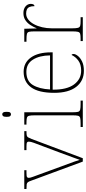

<svg xmlns="http://www.w3.org/2000/svg" viewBox="465 -1244 788 1759"><g transform="rotate(-90 859.5 -364.0)"><path d="M86 -468Q78 -492 71 -502Q64 -512 50.5 -514Q37 -516 8 -516V-536H180V-516H156Q125 -516 117.5 -511Q110 -506 110 -495Q110 -482 120 -456Q130 -430 138 -407L214 -199Q225 -170 237 -137Q249 -104 259.5 -75.5Q270 -47 275 -28Q282 -46 297.5 -90.5Q313 -135 340 -206L400 -366Q420 -418 431 -448Q442 -478 442 -495Q442 -506 434.5 -511Q427 -516 396 -516H364V-536H538V-516H536Q511 -516 499 -513.5Q487 -511 481 -501Q475 -491 466 -468L290 0H259Z M576 0V-20H606Q643 -20 659 -24Q675 -28 679 -43.5Q683 -59 683 -94V-438Q683 -475 679 -491.5Q675 -508 660.5 -512Q646 -516 616 -516H598V-536H711V-94Q711 -59 715 -43.5Q719 -28 735.5 -24Q752 -20 788 -20H818V0ZM692 -658Q682 -658 675.5 -666Q669 -674 669 -698Q669 -721 675.5 -729.5Q682 -738 692 -738Q703 -738 709 -729.5Q715 -721 715 -698Q715 -674 709 -666Q703 -658 692 -658Z M1091 10Q998 10 943.5 -60.5Q889 -131 889 -262Q889 -404 939 -473Q989 -542 1082 -542Q1165 -542 1212.5 -475.5Q1260 -409 1260 -290V-276H918Q917 -146 965.5 -80.5Q1014 -15 1092 -15Q1149 -15 1184 -40.5Q1219 -66 1236 -103Q1241 -100 1243 -96Q1245 -92 1245 -85Q1245 -68 1227.5 -45.5Q1210 -23 1176 -6.5Q1142 10 1091 10ZM1232 -300Q1231 -397 1193 -457Q1155 -517 1081 -517Q997 -517 961 -458Q925 -399 920 -300Z M1363 0V-20H1385Q1415 -20 1429.5 -24Q1444 -28 1448 -44.5Q1452 -61 1452 -98V-442Q1452 -477 1448 -492.5Q1444 -508 1428 -512Q1412 -516 1375 -516H1357V-536H1476L1479 -424H1481Q1493 -453 1510.5 -480.5Q1528 -508 1555 -526Q1582 -544 1620 -544Q1658 -544 1681 -524.5Q1704 -505 1704 -476Q1704 -463 1699 -453Q1694 -443 1683 -443Q1683 -472 1675.5 -488.5Q1668 -505 1653 -512Q1638 -519 1615 -519Q1586 -519 1561 -500Q1536 -481 1518 -448Q1500 -415 1490 -372.5Q1480 -330 1480 -284V-98Q1480 -61 1484.5 -44.5Q1489 -28 1503 -24Q1517 -20 1547 -20H1582V0Z"/></g></svg>

Font: Noto Serif Lao Thin
Style: Regular
Weight: 250
Designer: Monotype Design Team
Foundry: Monotype Imaging Inc.
Version: Version 2.003